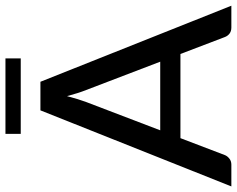

<svg xmlns="http://www.w3.org/2000/svg" viewBox="-104 -786 890 722"><g transform="rotate(-90 341.0 -425.0)"><path d="M470 -267.5 363.5 -546Q352 -574.5 340.5 -618Q335 -596.5 329.2 -578Q323.5 -559.5 318 -545L212 -267.5ZM680.5 0H598.5Q584.5 0 575.5 -7Q566.5 -14 562.5 -25L499 -191.5H182.5L119 -25Q115.5 -15.5 106 -7.8Q96.5 0 83 0H1L287 -718H394.5ZM198.5 -849.5H482.5V-792H198.5Z"/></g></svg>

Font: LatoLatin Medium
Style: Regular
Weight: 500
Designer: Lukasz Dziedzic with Adam Twardoch and Botio Nikoltchev
Foundry: tyPoland Lukasz Dziedzic
Version: Version 2.015; 2015-08-06; http://www.latofonts.com/